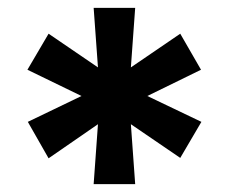

<svg xmlns="http://www.w3.org/2000/svg" viewBox="-20 -740 584 490"><path d="M440 -337 314 -423 325 -270H219L230 -423L104 -336L51 -429L188 -495L50 -562L104 -654L230 -568L219 -720H325L314 -568L440 -654L493 -562L356 -495L494 -429Z"/></svg>

Font: Kufam SemiBold
Style: Regular
Weight: 600
Designer: Wael Morcos, Artur Schmal
Foundry: Original Type
Version: Version 1.300; ttfautohint (v1.8.3)